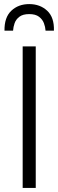

<svg xmlns="http://www.w3.org/2000/svg" viewBox="-20 -920 286 940"><path d="M91 0V-693H155V0ZM2 -770Q1 -835 35.5 -867.5Q70 -900 123 -900Q176 -900 211 -867.5Q246 -835 244 -770H203Q202 -788 195 -806.5Q188 -825 171 -838Q154 -851 123 -851Q92 -851 75 -838Q58 -825 51.5 -806.5Q45 -788 44 -770Z"/></svg>

Font: Ubuntu Sans Light
Style: Regular
Weight: 300
Designer: Dalton Maag Ltd
Foundry: Dalton Maag Ltd
Version: Version 1.006; ttfautohint (v1.8.4.7-5d5b)